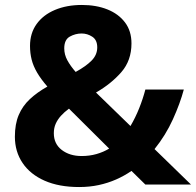

<svg xmlns="http://www.w3.org/2000/svg" viewBox="-20 -744 790 774"><path d="M310 -724Q368 -724 413 -706Q458 -688 484 -653.5Q510 -619 510 -569Q510 -500 469 -453Q428 -406 367 -371L506 -236Q526 -270 541 -307.5Q556 -345 566 -383H721Q706 -327 677 -263Q648 -199 603 -143L750 0H566L510 -55Q481 -35 448 -20.5Q415 -6 378 2Q341 10 299 10Q218 10 160 -15.5Q102 -41 71 -87Q40 -133 40 -193Q40 -244 55.5 -280.5Q71 -317 100.5 -344.5Q130 -372 171 -395Q145 -425 129.5 -451.5Q114 -478 107.5 -504Q101 -530 101 -559Q101 -610 127.5 -647Q154 -684 201.5 -704Q249 -724 310 -724ZM258 -306Q239 -292 225.5 -277Q212 -262 204.5 -245Q197 -228 197 -207Q197 -164 229 -139.5Q261 -115 309 -115Q341 -115 369 -123Q397 -131 420 -145ZM309 -609Q284 -609 261.5 -596.5Q239 -584 239 -549Q239 -524 251.5 -501Q264 -478 285 -454Q327 -477 349.5 -500Q372 -523 372 -553Q372 -583 352 -596Q332 -609 309 -609Z"/></svg>

Font: Noto Sans Armenian
Style: Regular
Weight: 400
Designer: Monotype Design Team
Foundry: Monotype Imaging Inc.
Version: Version 2.007